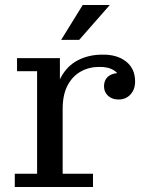

<svg xmlns="http://www.w3.org/2000/svg" viewBox="-20 -746 596 766"><path d="M39 0V-53H128V-462H48V-514H219V-342L230 -344V-53H351V0ZM196 -312Q197 -388 222 -435.5Q247 -483 290.5 -505.5Q334 -528 388 -528Q447 -529 483 -500.5Q519 -472 519 -421Q519 -389 500.5 -369Q482 -349 453 -349Q427 -349 411 -364Q395 -379 395 -401Q395 -429 414.5 -443Q434 -457 471 -455L462 -419Q460 -448 436.5 -464Q413 -480 375 -479Q335 -479 302 -460.5Q269 -442 249.5 -405Q230 -368 230 -312ZM224 -587 310 -726H418L296 -587Z"/></svg>

Font: Montagu Slab 24pt
Style: Regular
Weight: 400
Designer: Florian Karsten
Foundry: Florian Karsten
Version: Version 1.000